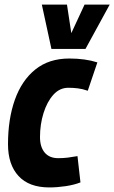

<svg xmlns="http://www.w3.org/2000/svg" viewBox="-20 -810 500 840"><path d="M196 10Q107 10 61 -40Q15 -90 15 -179Q15 -289 45 -373.5Q75 -458 134.5 -506Q194 -554 283 -554Q353 -554 406 -537L364 -413Q341 -421 320.5 -423.5Q300 -426 279 -426Q241 -426 213.5 -395.5Q186 -365 170.5 -315.5Q155 -266 155 -210Q155 -167 175.5 -142.5Q196 -118 235 -118Q257 -118 277 -120.5Q297 -123 319 -127L332 -12Q304 -1 267 4.5Q230 10 196 10ZM460 -790 354 -596H205L163 -790H273L292 -665L350 -790Z"/></svg>

Font: Georama SemiCondensed
Style: Bold Italic
Weight: 700
Width: 4
Italic angle: -9°
Designer: Jean-Baptiste Levee
Foundry: Production Type
Version: Version 1.000